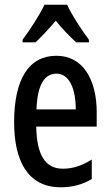

<svg xmlns="http://www.w3.org/2000/svg" viewBox="-20 -879 468 816"><path d="M265 -859H169C150 -818 110 -756 76 -710V-699H131C153 -720 187 -755 217 -791C246 -755 277 -723 304 -699H358V-710C324 -756 286 -814 265 -859ZM220 -642C102 -642 40 -542 40 -359C40 -199 96 -83 238 -83C286 -83 330 -94 370 -118V-201C327 -174 289 -162 247 -162C172 -162 136 -221 134 -341H391V-402C391 -540 333 -642 220 -642ZM220 -566C276 -566 302 -499 302 -414H135C139 -519 169 -566 220 -566Z"/></svg>

Font: Noto Sans Kannada UI ExtraCondensed Medium
Style: Regular
Weight: 500
Width: 2
Designer: Jelle Bosma - Monotype Design Team
Foundry: Monotype Imaging Inc.
Version: Version 2.005